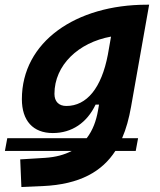

<svg xmlns="http://www.w3.org/2000/svg" viewBox="-60 -542 665 797"><path d="M-39.6 84.5H237.8C208 100.1 171.9 110.4 126.5 113.3L23.9 119.6L28.8 234.4L116.7 230.5C272.9 223.6 364.3 168.9 418.9 84.5H503.4L513.2 31.7H446.8C463.9 -7.3 475.6 -51.3 483.9 -98.1L559.1 -522.5H549.8C254.4 -522.5 30.8 -368.2 30.8 -130.4C30.8 -41 77.1 10.3 159.2 10.3C238.3 10.3 300.8 -32.2 336.9 -107.9H351.1L346.7 -82.5C339.4 -41.5 325.7 -1.5 299.8 31.7H-29.8ZM400.9 -390.1 387.7 -314.9C361.3 -176.8 300.3 -102.1 215.3 -102.1C184.1 -102.1 166 -120.6 166 -152.3C166 -271.5 265.6 -365.7 400.9 -390.1Z"/></svg>

Font: Cascadia Mono NF
Style: Bold Italic
Weight: 700
Italic angle: -10°
Monospace: yes
Designer: Aaron Bell
Foundry: Saja Typeworks
Version: Version 2404.023